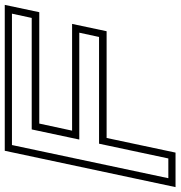

<svg xmlns="http://www.w3.org/2000/svg" viewBox="-6 -744 740 787"><g transform="rotate(-90 363.5 -350.0)"><path d="M-9.5 0 139.5 -700H737.5L707.5 -558.5H251L222 -424H659.5L629.5 -282.5H192L132 0ZM27 -29.5H108L168.5 -313.5H606L623.5 -394.5H185.5L227 -589.5H684L701.5 -670.5H163Z"/></g></svg>

Font: Tourney Expanded Light
Style: Italic
Weight: 300
Width: 7
Italic angle: -12°
Designer: Tyler Finck
Foundry: Etcetera Type Co
Version: Version 1.010; ttfautohint (v1.8.3)